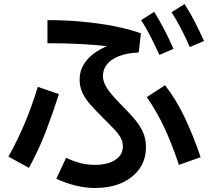

<svg xmlns="http://www.w3.org/2000/svg" viewBox="-20 -871 1040 955"><path d="M260 18 309 -86Q347 -68 381.5 -59.5Q416 -51 451 -51Q515 -51 553 -75.5Q591 -100 591 -142Q591 -168 578.5 -189Q566 -210 543 -233.5Q520 -257 491 -286Q457 -320 431 -349Q405 -378 390.5 -408.5Q376 -439 376 -476Q376 -518 398 -553Q420 -588 459 -613.5Q498 -639 549.5 -655Q601 -671 660 -676L649 -615Q598 -631 530 -639.5Q462 -648 382 -652Q302 -656 216 -656V-771Q306 -771 391 -763Q476 -755 550 -740.5Q624 -726 681 -705L670 -610Q608 -607 568.5 -590.5Q529 -574 510.5 -549Q492 -524 492 -493Q492 -474 501 -453.5Q510 -433 528.5 -410Q547 -387 573 -360Q613 -320 643 -286Q673 -252 689.5 -217.5Q706 -183 706 -139Q706 -79 675 -33.5Q644 12 587 38Q530 64 450 64Q405 64 356 52Q307 40 260 18ZM124 -36 22 -92Q71 -180 106 -265Q141 -350 168 -439L273 -403Q243 -309 208.5 -218.5Q174 -128 124 -36ZM978 -89 870 -51Q837 -150 799 -232.5Q761 -315 710 -388L801 -447Q857 -375 899.5 -285Q942 -195 978 -89ZM924 -637Q901 -689 879.5 -730.5Q858 -772 833 -810L898 -851Q927 -806 950.5 -759.5Q974 -713 995 -667ZM773 -598Q749 -650 727.5 -692Q706 -734 682 -771L747 -812Q775 -767 799 -720.5Q823 -674 843 -628Z"/></svg>

Font: Murecho Thin Medium
Style: Regular
Weight: 500
Version: Version 1.010